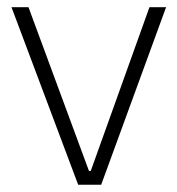

<svg xmlns="http://www.w3.org/2000/svg" viewBox="-20 -510 489 530"><path d="M225.6 -38.1 58.6 -490.2H11.7L195.8 0H259.3L438.5 -490.2H392.6L230.5 -38.1Z"/></svg>

Font: Estedad ExtraLight
Style: Regular
Weight: 200
Designer: Amin Abedi
Version: Version 7.3